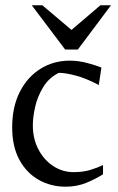

<svg xmlns="http://www.w3.org/2000/svg" viewBox="-20 -693 446 725"><path d="M228 12Q172 12 126 -14Q80 -40 53 -90Q26 -140 26 -212Q26 -289 54.5 -345.5Q83 -402 132.5 -433Q182 -464 244 -464Q277 -464 311.5 -454.5Q346 -445 363 -438L353 -372Q306 -397 266.5 -407.5Q227 -418 202 -418Q164 -399 142.5 -363Q121 -327 112.5 -288.5Q104 -250 104 -220Q104 -169 125 -129Q146 -89 181 -66Q216 -43 258 -43Q293 -43 320 -51Q347 -59 369 -70V-35Q341 -17 305.5 -2.5Q270 12 228 12ZM226 -506 100 -673H140L250 -580L359 -673H399L274 -506Z"/></svg>

Font: Belleza
Style: Regular
Weight: 400
Designer: Eduardo Rodriguez Tunni
Foundry: Eduardo Rodriguez Tunni
Version: Version 1.003; ttfautohint (v1.8.4.7-5d5b)